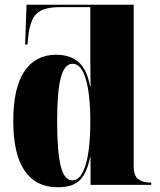

<svg xmlns="http://www.w3.org/2000/svg" viewBox="-20 -780 674 810"><path d="M223 10Q132 10 84 -59.5Q36 -129 36 -270Q36 -410 83 -479.5Q130 -549 217 -549Q277 -549 312 -517.5Q347 -486 360 -416H362Q361 -470 361 -517Q361 -564 361 -595V-750H234Q164 -750 135 -723Q106 -696 99 -623L96 -592H86L92 -760H544V-83Q544 -37 564 -23.5Q584 -10 611 -10H618V0H362V-116H360Q347 -51 317.5 -20.5Q288 10 223 10ZM285 -19Q321 -19 341 -83.5Q361 -148 361 -269Q361 -382 342 -446.5Q323 -511 286 -511Q252 -511 236.5 -452Q221 -393 221 -270Q221 -141 236 -80Q251 -19 285 -19Z"/></svg>

Font: Noto Serif Display SemiCondensed Black
Style: Regular
Weight: 900
Width: 4
Designer: Monotype Design Team
Foundry: Monotype Imaging Inc.
Version: Version 2.009